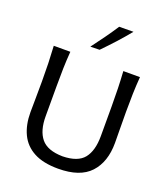

<svg xmlns="http://www.w3.org/2000/svg" viewBox="-180 -1155 1134 1293"><g transform="rotate(20 387.0 -508.0)"><path d="M388.2 11.7Q281.2 11.7 214.1 -24.2Q147 -60.1 115.5 -126.2Q84 -192.4 84 -282.2Q84 -314.9 85 -376.7Q85.9 -438.5 85.9 -503.9Q85.9 -575.2 84.2 -634Q82.5 -692.9 78.6 -756.3H197.3Q192.4 -692.9 190.9 -634Q189.5 -575.2 189.5 -503.9V-291.5Q189.5 -188.5 234.4 -133.5Q279.3 -78.6 387.7 -76.7Q497.1 -78.6 540.8 -133.5Q584.5 -188.5 584.5 -292.5V-503.9Q584.5 -575.2 582.8 -634Q581.1 -692.9 577.1 -756.3H696.3Q691.4 -692.9 689.7 -634Q688 -575.2 688 -503.9Q688 -438.5 689 -376.2Q689.9 -314 689.9 -282.2Q689.9 -145.5 617.2 -66.9Q544.4 11.7 388.2 11.7ZM312 -835Q348.1 -882.8 382.8 -930.9Q417.5 -979 448.7 -1027.3L550.8 -1028.3Q511.2 -979.5 467.8 -931.6Q424.3 -883.8 377.9 -836.4Z"/></g></svg>

Font: Pinar-DS1-FD Medium
Style: Regular
Weight: 500
Designer: Amin Abedi
Version: Version 3.000